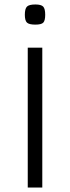

<svg xmlns="http://www.w3.org/2000/svg" viewBox="-20 -838 313 858"><path d="M104 -625H169V0H104ZM138 -728Q110 -728 100.5 -737Q91 -746 91 -772Q91 -799 100.5 -808.5Q110 -818 138 -818Q164 -818 173 -808.5Q182 -799 182 -772Q182 -746 173.5 -737Q165 -728 138 -728Z"/></svg>

Font: Changa ExtraLight
Style: Regular
Weight: 250
Designer: Eduardo Rodriguez Tunni
Foundry: Eduardo Rodriguez Tunni
Version: Version 3.002; ttfautohint (v1.8.2)